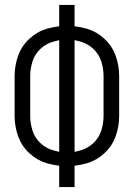

<svg xmlns="http://www.w3.org/2000/svg" viewBox="-20 -755 540 775"><path d="M219 0V-86Q194 -89 169 -96Q129 -108 98 -137Q67 -166 53 -205.5Q39 -245 39 -287V-448Q39 -490 53 -529.5Q67 -569 98 -598Q129 -627 169 -639Q194 -646 219 -649V-735H281V-649Q306 -646 331 -639Q371 -627 402 -598Q433 -569 447 -529.5Q461 -490 461 -448V-287Q461 -245 447 -205.5Q433 -166 402 -137Q371 -108 331 -96Q306 -89 281 -86V0ZM219 -142V-593Q205 -590 192 -586Q163 -577 141.5 -556Q120 -535 111 -506.5Q102 -478 102 -448V-287Q102 -257 111 -228.5Q120 -200 141.5 -179Q163 -158 192 -149Q205 -145 219 -142ZM281 -142Q295 -145 308 -149Q337 -158 358.5 -179Q380 -200 389 -228.5Q398 -257 398 -287V-448Q398 -478 389 -506.5Q380 -535 358.5 -556Q337 -577 308 -586Q295 -590 281 -593Z"/></svg>

Font: Iosevka SS01 Light
Style: Regular
Weight: 300
Monospace: yes
Designer: Belleve Invis
Foundry: Belleve Invis
Version: 2.3.3; ttfautohint (v1.8.3)